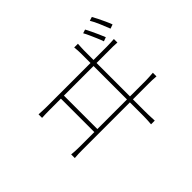

<svg xmlns="http://www.w3.org/2000/svg" viewBox="-174 -1068 1348 1348"><g transform="rotate(-45 500.0 -393.5)"><path d="M776 -778Q785 -762 797 -736.5Q809 -711 821 -684.5Q833 -658 841 -637L811 -626Q804 -647 792.5 -673.5Q781 -700 769.5 -726Q758 -752 748 -769ZM872 -807Q882 -790 894 -765.5Q906 -741 918 -715Q930 -689 938 -667L907 -656Q894 -690 876.5 -731Q859 -772 843 -798ZM670 -743Q669 -725 668 -706.5Q667 -688 667 -680Q667 -675 667 -641.5Q667 -608 667 -556Q667 -504 667 -443Q667 -382 667 -320.5Q667 -259 667 -206Q667 -153 667 -118Q667 -83 667 -75Q667 -67 667.5 -39.5Q668 -12 670 20H633Q636 -13 636.5 -39.5Q637 -66 637 -73Q637 -81 637 -116.5Q637 -152 637 -205Q637 -258 637 -319.5Q637 -381 637 -442.5Q637 -504 637 -556Q637 -608 637 -641.5Q637 -675 637 -680Q637 -691 636 -709Q635 -727 633 -743ZM313 -207V-565H343V-207ZM87 -227Q108 -225 127 -224Q146 -223 165 -223H826Q845 -223 862 -224.5Q879 -226 898 -227V-191Q879 -193 858.5 -193.5Q838 -194 826 -194H165Q146 -194 127.5 -193.5Q109 -193 87 -191ZM124 -588Q144 -587 163.5 -586Q183 -585 202 -585H799Q819 -585 836 -586Q853 -587 872 -588V-553Q853 -555 832.5 -555Q812 -555 799 -555H202Q183 -555 164 -554.5Q145 -554 124 -553Z"/></g></svg>

Font: Noto Sans HK Thin
Style: Regular
Weight: 100
Designer: Ryoko NISHIZUKA 西塚涼子 (kana, bopomofo & ideographs); Paul D. Hunt (Latin, Greek & Cyrillic); Sandoll Communications 산돌커뮤니
Foundry: Adobe
Version: Version 2.004-H2;hotconv 1.0.118;makeotfexe 2.5.65603